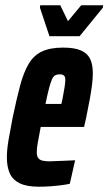

<svg xmlns="http://www.w3.org/2000/svg" viewBox="-20 -698 410 726"><path d="M127 8Q81 8 54.5 -5Q28 -18 17 -42.5Q6 -67 6 -103Q6 -132 12.5 -170Q19 -208 28 -254Q43 -326 56.5 -376Q70 -426 89 -457.5Q108 -489 139 -503.5Q170 -518 219 -518Q261 -518 285.5 -507.5Q310 -497 320.5 -476Q331 -455 331 -420Q331 -402 328 -377.5Q325 -353 319.5 -323Q314 -293 306 -254L298 -218H134Q127 -181 123 -159.5Q119 -138 119 -122Q119 -108 124.5 -100.5Q130 -93 141 -90.5Q152 -88 167 -88Q176 -88 194 -89Q212 -90 231.5 -90.5Q251 -91 264 -92L244 -3Q230 0 210.5 2.5Q191 5 169.5 6.5Q148 8 127 8ZM152 -305H212L216 -322Q221 -348 224 -367Q227 -386 227 -396Q227 -405 224.5 -409Q222 -413 217.5 -415Q213 -417 206 -417Q197 -417 190 -414Q183 -411 177.5 -400Q172 -389 166 -366.5Q160 -344 152 -305ZM167 -561 131 -669 132 -678H208L237 -618L287 -678H370L369 -669L281 -561Z"/></svg>

Font: Saira UltraCondensed ExtraBold
Style: Italic
Weight: 800
Width: 1
Italic angle: -12°
Designer: Hector Gatti with collaboration of the Omnibus-Type team
Foundry: Omnibus-Type
Version: Version 1.101